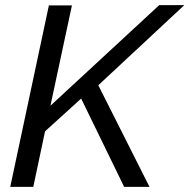

<svg xmlns="http://www.w3.org/2000/svg" viewBox="-20 -730 740 750"><path d="M171 -709H261L177 -317L602 -710H700L364 -397L564 0H465L297 -345L156 -217L110 0H20Z"/></svg>

Font: PTCRaleway Medium
Style: Italic
Weight: 500
Italic angle: -12°
Designer: Matt McInerney, Pablo Impallari, Rodrigo Fuenzalida
Foundry: Matt McInerney, Pablo Impallari, Rodrigo Fuenzalida
Version: Version 3.000g; ttfautohint (v1.5) -l 8 -r 28 -G 28 -x 14 -D